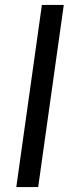

<svg xmlns="http://www.w3.org/2000/svg" viewBox="-20 -760 297 780"><path d="M239.1 -740 135.1 0H46.2L150.2 -740Z"/></svg>

Font: Pathway Extreme 8pt Thin
Style: Italic
Weight: 100
Italic angle: -8°
Designer: Eduardo Rodriguez Tunni
Foundry: Eduardo Rodriguez Tunni
Version: Version 1.000